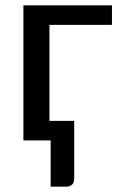

<svg xmlns="http://www.w3.org/2000/svg" viewBox="-20 -528 456 722"><path d="M231 174H170.5V0H68V-508H401V-434.5H166V-73.5H259V144Q259 171.5 231 174Z"/></svg>

Font: Verano Sans Medium
Style: Regular
Weight: 500
Designer: Lukasz Dziedzic with Adam Twardoch and Botio Nikoltchev
Foundry: tyPoland Lukasz Dziedzic
Version: Version 3.001;December 28, 2019;FontCreator 12.0.0.2547 64-b